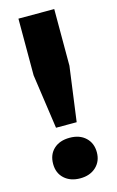

<svg xmlns="http://www.w3.org/2000/svg" viewBox="-116 -788 515 844"><g transform="rotate(-15 141.0 -366.0)"><path d="M94.5 -234 59 -482V-740H222V-482L188.5 -234ZM140.5 8.5Q96 8.5 68.5 -16.5Q41 -41.5 41 -83.5Q41 -126 68 -151Q95 -176 140.5 -176Q186 -176 213 -150.5Q240 -125 240 -83.5Q240 -42.5 212.5 -17Q185 8.5 140.5 8.5Z"/></g></svg>

Font: Encode Sans SemiCondensed SemiCondensed
Style: Bold
Weight: 700
Width: 4
Designer: Multiple Designers
Foundry: Impallari Type
Version: Version 3.000; ttfautohint (v1.8.3) -l 8 -r 50 -G 200 -x 14 